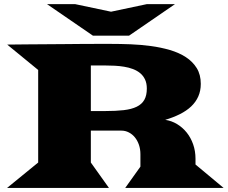

<svg xmlns="http://www.w3.org/2000/svg" viewBox="-20 -918 1112 938"><path d="M209.5 -897.9H346.7L522.5 -860.8L697.8 -897.9H835L610.4 -743.7H434.1ZM166.5 -124V-576.2L15.1 -700.2Q61 -700.7 110.4 -701.2Q159.7 -701.7 208.5 -701.9Q257.3 -702.1 303.7 -702.6Q350.1 -703.1 390.9 -703.4Q431.6 -703.6 464.8 -703.6Q498 -703.6 520 -703.6Q566.4 -703.6 617.2 -701.7Q668 -699.7 717 -693.1Q766.1 -686.5 810.3 -673.6Q854.5 -660.6 887.9 -638.9Q921.4 -617.2 941.2 -585.2Q960.9 -553.2 960.9 -508.3Q960.9 -474.1 948.7 -446.8Q936.5 -419.4 913.8 -397.9Q891.1 -376.5 858.9 -360.4Q826.7 -344.2 787.1 -332.5Q817.9 -328.1 845 -311.8Q872.1 -295.4 892.1 -270.5Q912.1 -245.6 923.6 -212.9Q935.1 -180.2 935.1 -142.6V-114.3L1072.3 0H591.8L666 -104V-164.1Q666 -189.5 658.7 -210.7Q651.4 -231.9 638.7 -247.3Q626 -262.7 609.1 -271.2Q592.3 -279.8 573.7 -279.8H423.8V-124L512.2 0H14.6ZM495.1 -375.5Q546.4 -375.5 584.5 -379.9Q622.6 -384.3 647.7 -396.5Q672.9 -408.7 685.1 -430.2Q697.3 -451.7 697.3 -485.4Q697.3 -511.2 688.5 -529.8Q679.7 -548.3 664.6 -560.8Q649.4 -573.2 629.2 -580.8Q608.9 -588.4 586.4 -592Q564 -595.7 540.5 -596.9Q517.1 -598.1 495.1 -598.1H423.8V-375.5Z"/></svg>

Font: Goblin One
Style: Regular
Weight: 400
Designer: Riccardo De Franceschi
Foundry: Sorkin Type Co.
Version: Version 1.001